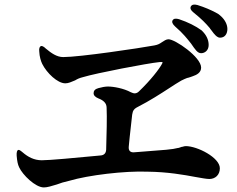

<svg xmlns="http://www.w3.org/2000/svg" viewBox="-20 -837 1040 841"><path d="M817 -646C835 -620 845 -604 861 -604C877 -604 894 -616 894 -640C894 -664 883 -685 863 -704C837 -723 803 -740 764 -753C750 -757 741 -756 736 -748C732 -741 735 -732 747 -721C783 -690 801 -666 817 -646ZM53 -155C55 -131 58 -116 64 -104C79 -71 135 -16 172 -16C187 -16 206 -22 229 -29C244 -35 261 -40 283 -45C368 -70 526 -89 627 -85C715 -84 787 -71 835 -62C864 -57 884 -53 897 -53C923 -53 943 -71 943 -100C943 -147 844 -197 794 -197C790 -197 785 -196 779 -194C778 -194 778 -194 777 -194C777 -194 772 -192 762 -189H760C748 -186 732 -183 708 -181C672 -178 623 -174 569 -170C551 -168 542 -177 544 -195C545 -208 547 -222 548 -236L559 -335C560 -340 561 -344 562 -348C566 -358 572 -363 584 -369C635 -395 683 -426 723 -452C741 -464 757 -474 774 -484C783 -489 796 -494 801 -496C802 -496 802 -496 803 -496C804 -496 805 -497 806 -497C809 -498 814 -499 824 -503C842 -509 861 -519 861 -541C861 -587 747 -665 718 -665C708 -665 698 -658 689 -652C680 -646 673 -641 656 -638C591 -626 329 -587 257 -587C229 -587 205 -604 181 -624C171 -634 163 -637 159 -635C154 -633 150 -625 152 -611C153 -589 159 -569 165 -557C185 -517 232 -472 266 -472C280 -472 292 -478 309 -485C319 -491 327 -495 343 -499C402 -517 627 -560 678 -565C693 -566 694 -566 690 -558C678 -535 640 -486 589 -437C578 -426 567 -426 553 -433C522 -450 477 -458 453 -458C441 -458 425 -455 411 -451C396 -447 390 -439 390 -429C390 -419 397 -412 411 -406C432 -398 447 -386 447 -365C449 -322 447 -249 445 -181C444 -166 436 -157 420 -156C305 -145 196 -135 163 -135C129 -135 102 -150 80 -169C69 -178 64 -182 59 -180C55 -178 52 -170 53 -155ZM828 -782C863 -754 882 -734 898 -715C899 -714 900 -713 900 -712L903 -708C906 -705 908 -701 916 -691C926 -679 934 -672 944 -672C966 -672 976 -690 976 -710C976 -730 965 -750 949 -765C941 -773 935 -777 925 -782C902 -794 877 -805 845 -815C830 -819 821 -817 816 -809C812 -801 815 -792 828 -782Z"/></svg>

Font: 寒蝉锦书宋Pro Soft
Style: Regular
Weight: 700
Designer: 寒蝉锦书宋{Warren} 思源宋体{Ryoko NISHIZUKA 西塚涼子 (kana & ideographs); Frank Grießhammer (Latin, Greek & Cyrillic); Wenlong ZHANG 
Foundry: Adobe & ChillType
Version: Version 2.000;Glyphs 3.1.1 (3135)